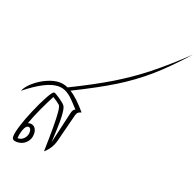

<svg xmlns="http://www.w3.org/2000/svg" viewBox="-170 -1204 1426 1395"><g transform="rotate(20 543.5 -507.0)"><path d="M341 -474Q372 -455 403 -425.5Q434 -396 471 -353Q452 -347 444.5 -339.5Q437 -332 433 -317L378 -101Q361 -36 311 6Q314 -101 314 -175Q314 -332 297 -348Q269 -372 240 -388Q212 -335 181.5 -269Q151 -203 131 -146Q138 -150 149 -150Q172 -150 186 -133Q200 -116 200 -87Q200 -46 172 -18Q144 10 101 10Q82 10 73 3Q64 -4 64 -20Q64 -50 83 -110Q99 -162 131 -237Q163 -312 193 -366.5Q223 -421 235 -421Q244 -421 280.5 -396Q317 -371 327 -358Q346 -338 346 -234Q346 -191 340 -75L396 -317Q403 -352 422 -357Q383 -400 359.5 -423Q336 -446 309 -460Q282 -474 250 -474Q157 -474 3 -350Q16 -384 57.5 -420.5Q99 -457 151 -480.5Q203 -504 247 -504Q280 -504 313 -489Q490 -576 611 -649Q732 -722 841 -808Q950 -894 1087 -1024Q965 -887 862 -798Q759 -709 641 -636.5Q523 -564 341 -474ZM144 -123Q125 -123 111.5 -86.5Q98 -50 98 -18Q127 -18 146.5 -39.5Q166 -61 166 -89Q166 -105 160 -114Q154 -123 144 -123Z"/></g></svg>

Font: Srisakdi
Style: Regular
Weight: 400
Designer: Cadson Demak Co.,Ltd.
Foundry: Cadson Demak Co.,Ltd.
Version: Version 1.000